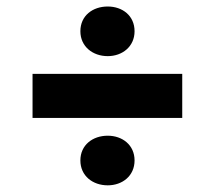

<svg xmlns="http://www.w3.org/2000/svg" viewBox="-20 -631 660 590"><path d="M311 -61.5C356 -61.5 393.5 -90.5 393.5 -138C393.5 -185.5 356 -214 311 -214C265 -214 227 -185.5 227 -138C227 -90.5 265 -61.5 311 -61.5ZM80 -268.5H540V-404H80ZM227 -535C227 -488 265 -458.5 311 -458.5C356 -458.5 393.5 -488 393.5 -535C393.5 -583 356 -611 311 -611C265 -611 227 -583 227 -535Z"/></svg>

Font: Monaspace Krypton ExtraBold
Style: Regular
Weight: 800
Designer: Riley Cran & the Lettermatic Team
Foundry: Lettermatic
Version: Version 1.101 (Monaspace Krypton)